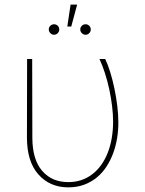

<svg xmlns="http://www.w3.org/2000/svg" viewBox="-20 -801 629 831"><path d="M96.6 -206 97.3 -545.5H119.3L120 -204.5Q120.4 -110.1 162.6 -61.4Q185 -35.9 213.2 -24.3Q241.5 -12.8 275.9 -12.8Q334.5 -12.8 378.9 -46.5Q400.9 -63.2 417.8 -86.8Q434.7 -110.4 446.2 -139.6Q457.7 -168.7 463.6 -202.9Q469.5 -237.2 469.5 -274.9Q469.5 -306.8 465 -342.9Q460.6 -378.9 452.8 -415Q445 -451 434.1 -484.7Q423.3 -518.5 410.5 -545.5H435.4Q446.7 -522.4 457 -489Q467.3 -455.6 475.1 -418.1Q483 -380.7 487.6 -342.7Q492.2 -304.7 492.2 -272Q492.5 -239 487.2 -205.3Q481.9 -171.5 470.7 -140.3Q459.5 -109 441.9 -81.5Q424.4 -54 400 -33.7Q375.7 -13.5 344.8 -1.8Q313.9 9.9 275.6 9.9Q195.7 9.9 146 -46.2Q96.6 -101.9 96.6 -206ZM271.3 -686.1 285.5 -781.2H313.9L288.4 -686.1ZM350.1 -696Q359.7 -696 366.3 -689.5Q372.9 -682.9 372.9 -673.3Q372.9 -664.4 366.3 -657.5Q359.7 -650.6 350.1 -650.6Q341.3 -650.6 334.3 -657.5Q327.4 -664.4 327.4 -673.3Q327.4 -682.9 334.3 -689.5Q341.3 -696 350.1 -696ZM191.1 -673.3Q191.1 -682.9 198 -689.5Q204.9 -696 213.8 -696Q223.4 -696 229.9 -689.5Q236.5 -682.9 236.5 -673.3Q236.5 -664.4 229.9 -657.5Q223.4 -650.6 213.8 -650.6Q204.9 -650.6 198 -657.5Q191.1 -664.4 191.1 -673.3Z"/></svg>

Font: Inter P Thin
Style: Regular
Weight: 100
Designer: Rasmus Andersson
Foundry: rsms
Version: Version 3.018;git-588b23468